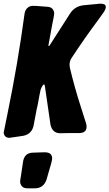

<svg xmlns="http://www.w3.org/2000/svg" viewBox="-65 -758 598 1049"><path d="M-13 -5Q-41 -5 -45 -33L-24 -137Q32 -408 69 -682Q72 -703 84.5 -714.5Q97 -726 114 -726Q135 -726 154.5 -724Q174 -722 193.5 -721Q213 -720 222 -709Q231 -698 231 -685Q231 -678 227 -657Q221 -626 219.5 -619.5Q218 -613 199 -507L205 -508L319 -686Q344 -723 389 -729L483 -738Q498 -738 505.5 -734Q513 -730 513 -719Q513 -707 498 -686L475 -654Q394 -545 326 -441Q315 -425 315 -403L317 -387Q343 -278 377 -173L405 -85Q408 -75 408 -66Q408 -31 367 -31Q273 -31 264 -30Q222 -30 211 -76L180 -289Q178 -297 176 -297Q174 -297 169 -292Q160 -279 157 -268Q151 -242 145 -207Q141 -183 135 -159L118 -69Q107 -25 62 -16ZM125 271H86Q64 271 54.5 259.5Q45 248 45 234Q45 227 49 206L60 132Q66 76 116 76L146 75Q171 75 179 74Q220 74 220 108Q220 121 199 189L189 224Q172 271 125 271Z"/></svg>

Font: Bangerz
Style: Bold
Weight: 700
Designer: vernon adams
Foundry: Vernon Adams
Version: Version 2.10;February 7, 2025;FontCreator 13.0.0.2683 64-bit